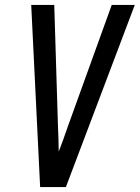

<svg xmlns="http://www.w3.org/2000/svg" viewBox="-20 -755 564 775"><path d="M142 0 130 -245 106 -735H199L214 -245Q215 -219 216 -193.5Q217 -168 217 -143Q227 -168 236 -193.5Q245 -219 254 -245L431 -735H524L246 0Z"/></svg>

Font: Iosevka SS18 Medium
Style: Italic
Weight: 500
Italic angle: -9°
Monospace: yes
Designer: Belleve Invis
Foundry: Belleve Invis
Version: Version 25.1.1; ttfautohint (v1.8.4)